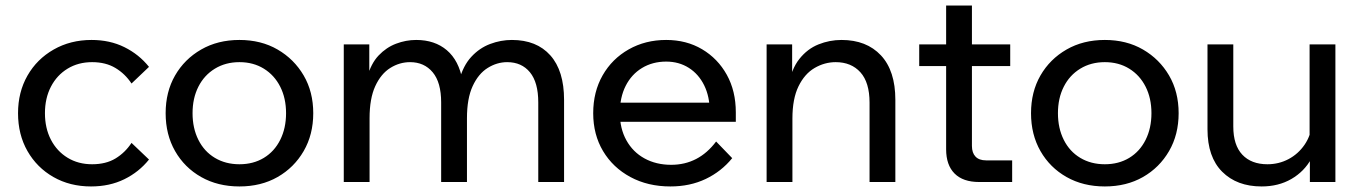

<svg xmlns="http://www.w3.org/2000/svg" viewBox="-20 -656 4899 692"><path d="M454 -141 517 -81Q481 -36 428 -10Q375 16 308 16Q232 16 172.5 -18Q113 -52 79 -111.5Q45 -171 45 -248Q45 -324 79 -383.5Q113 -443 173.5 -477.5Q234 -512 310 -512Q376 -512 428.5 -486Q481 -460 517 -415L454 -355Q431 -390 396 -411Q361 -432 312 -432Q262 -432 223.5 -408.5Q185 -385 163.5 -343.5Q142 -302 142 -248Q142 -194 163.5 -152.5Q185 -111 223.5 -87.5Q262 -64 312 -64Q362 -64 396.5 -85Q431 -106 454 -141Z M843 16Q765 16 705 -18Q645 -52 611 -111.5Q577 -171 577 -248Q577 -325 611 -384Q645 -443 705 -477.5Q765 -512 843 -512Q921 -512 980.5 -477.5Q1040 -443 1074.5 -384Q1109 -325 1109 -248Q1109 -171 1074.5 -111.5Q1040 -52 980.5 -18Q921 16 843 16ZM843 -64Q893 -64 931 -87Q969 -110 990 -152Q1011 -194 1011 -248Q1011 -302 990 -343.5Q969 -385 931 -408.5Q893 -432 843 -432Q793 -432 754.5 -408.5Q716 -385 695 -343.5Q674 -302 674 -248Q674 -194 695 -152Q716 -110 754.5 -87Q793 -64 843 -64Z M2013 0H1920V-287Q1920 -359 1890 -395.5Q1860 -432 1808 -432Q1771 -432 1737.5 -411Q1704 -390 1683.5 -345.5Q1663 -301 1663 -230V0H1570V-287Q1570 -359 1539.5 -395.5Q1509 -432 1458 -432Q1420 -432 1386.5 -411Q1353 -390 1332.5 -345.5Q1312 -301 1312 -230V0H1219V-496H1311V-375L1303 -376Q1317 -427 1344.5 -456Q1372 -485 1407.5 -498.5Q1443 -512 1480 -512Q1547 -512 1590.5 -475Q1634 -438 1647 -366H1635Q1649 -419 1678.5 -451Q1708 -483 1746.5 -497.5Q1785 -512 1825 -512Q1914 -512 1963.5 -456.5Q2013 -401 2013 -296Z M2561 -146 2619 -86Q2580 -38 2523.5 -11Q2467 16 2396 16Q2315 16 2252 -18Q2189 -52 2153.5 -111.5Q2118 -171 2118 -248Q2118 -325 2152 -384.5Q2186 -444 2246 -478Q2306 -512 2381 -512Q2454 -512 2510.5 -478.5Q2567 -445 2599.5 -386.5Q2632 -328 2632 -251V-245H2538V-254Q2538 -308 2518 -348.5Q2498 -389 2462.5 -411.5Q2427 -434 2381 -434Q2332 -434 2294 -411Q2256 -388 2235 -346.5Q2214 -305 2214 -249Q2214 -193 2237.5 -150.5Q2261 -108 2303 -85Q2345 -62 2399 -62Q2498 -62 2561 -146ZM2632 -217H2187V-286H2616L2632 -251Z M3207 0H3114V-286Q3114 -359 3081 -395.5Q3048 -432 2992 -432Q2952 -432 2916 -411Q2880 -390 2858 -345Q2836 -300 2836 -229V0H2743V-496H2835V-344H2821Q2832 -407 2861 -443.5Q2890 -480 2930 -496Q2970 -512 3013 -512Q3103 -512 3155 -456.5Q3207 -401 3207 -296Z M3628 0H3509Q3451 0 3420.5 -30.5Q3390 -61 3390 -118V-636H3483V-130Q3483 -105 3496 -91.5Q3509 -78 3534 -78H3628ZM3621 -418H3293V-496H3621Z M3962 16Q3884 16 3824 -18Q3764 -52 3730 -111.5Q3696 -171 3696 -248Q3696 -325 3730 -384Q3764 -443 3824 -477.5Q3884 -512 3962 -512Q4040 -512 4099.5 -477.5Q4159 -443 4193.5 -384Q4228 -325 4228 -248Q4228 -171 4193.5 -111.5Q4159 -52 4099.5 -18Q4040 16 3962 16ZM3962 -64Q4012 -64 4050 -87Q4088 -110 4109 -152Q4130 -194 4130 -248Q4130 -302 4109 -343.5Q4088 -385 4050 -408.5Q4012 -432 3962 -432Q3912 -432 3873.5 -408.5Q3835 -385 3814 -343.5Q3793 -302 3793 -248Q3793 -194 3814 -152Q3835 -110 3873.5 -87Q3912 -64 3962 -64Z M4793 0H4701V-96L4700 -124V-496H4793ZM4709 -212 4728 -192Q4732 -131 4706.5 -84.5Q4681 -38 4634.5 -11Q4588 16 4527 16Q4438 16 4385 -37Q4332 -90 4332 -190V-496H4425V-200Q4425 -133 4457.5 -98.5Q4490 -64 4548 -64Q4589 -64 4624 -82.5Q4659 -101 4682 -134.5Q4705 -168 4709 -212Z"/></svg>

Font: Wix Madefor Display Medium
Style: Regular
Weight: 500
Designer: Dalton Maag Ltd
Foundry: Dalton Maag Ltd
Version: Version 3.100